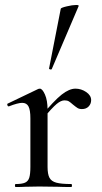

<svg xmlns="http://www.w3.org/2000/svg" viewBox="-20 -751 409 771"><path d="M283 -395Q306 -395 326 -381.5Q346 -368 346 -349Q346 -334 336 -323.5Q326 -313 309 -313Q298 -313 291 -317.5Q284 -322 273 -331Q263 -340 256.5 -344Q250 -348 239 -348Q225 -348 207.5 -333.5Q190 -319 149 -271L143 -282Q197 -347 227.5 -371Q258 -395 283 -395ZM43 -12Q68 -12 80.5 -17.5Q93 -23 97.5 -37.5Q102 -52 102 -81V-276Q102 -309 94.5 -323.5Q87 -338 69 -338Q52 -338 16 -324H14Q11 -324 9.5 -329Q8 -334 11 -335L134 -394L140 -395Q150 -395 160.5 -371.5Q171 -348 171 -310V-81Q171 -52 178.5 -37.5Q186 -23 206 -17.5Q226 -12 266 -12Q269 -12 269 -6Q269 0 266 0Q233 0 213 -1L137 -2L81 -1Q67 0 43 0Q40 0 40 -6Q40 -12 43 -12ZM184 -472Q181 -472 178.5 -473.5Q176 -475 177 -476L224 -716Q225 -720 248 -725.5Q271 -731 286 -731Q297 -731 296 -727L188 -474Q188 -472 184 -472Z"/></svg>

Font: Cormorant Garamond Medium
Style: Regular
Weight: 500
Designer: Christian Thalmann (Catharsis Fonts)
Foundry: Catharsis Fonts
Version: Version 4.000